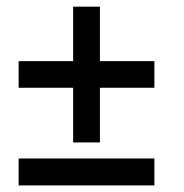

<svg xmlns="http://www.w3.org/2000/svg" viewBox="-20 -544 555 578"><path d="M200.2 -279.8H36.1V-359.9H200.2V-523.9H280.8V-359.9H444.8V-279.8H280.8V-115.2H200.2ZM36.1 -66.9H444.8V14.2H36.1Z"/></svg>

Font: D-DIN Exp
Style: DINExp-Italic
Weight: 400
Width: 7
Italic angle: -12°
Designer: Charles Nix
Foundry: Datto Inc.
Version: Version 1.00